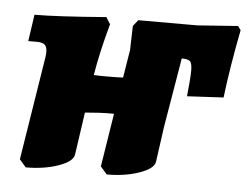

<svg xmlns="http://www.w3.org/2000/svg" viewBox="-42 -531 759 588"><g transform="rotate(5 338.0 -237.0)"><path d="M676 -469Q653 -352 642 -259L530 -253Q536 -309 536 -332Q536 -355 529.5 -361Q523 -367 504 -367L468 -153L453 -45Q450 -24 406.5 -8.5Q363 7 306 7L286 -16L312 -180H288Q273 -180 223 -176L204 -45Q201 -24 157.5 -8.5Q114 7 57 7L37 -16L88 -336Q89 -342 89 -351Q89 -366 82 -372.5Q75 -379 58 -379H31L43 -461Q112 -461 263 -473L276 -452Q252 -366 240 -293Q253 -292 278 -292Q316 -292 330 -293L344 -379L346 -453L361 -472H543L667 -481Z"/></g></svg>

Font: Alegreya Black
Style: Italic
Weight: 900
Italic angle: -7°
Designer: Juan Pablo del Peral
Foundry: Huerta Tipografica
Version: Version 2.007; ttfautohint (v1.6)